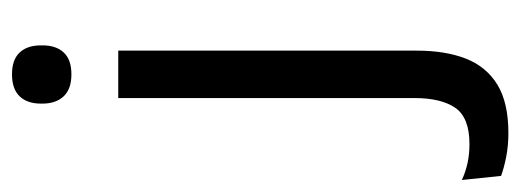

<svg xmlns="http://www.w3.org/2000/svg" viewBox="-360 -410 888 328"><g transform="rotate(-90 84.0 -246.0)"><path d="M80.5 -66.5V-488H161.5V-66.5ZM121 -568Q96 -568 83.5 -581.2Q71 -594.5 71 -617.5V-620Q71 -643.5 83.5 -656.5Q96 -669.5 121 -669.5Q146 -669.5 158.2 -656.5Q170.5 -643.5 170.5 -620V-617.5Q170.5 -594 158.2 -581Q146 -568 121 -568ZM20.5 178.5Q-0.5 178.5 -19.8 174.8Q-39 171 -52.5 166L-59.5 99Q-45.5 105.5 -30.2 108.8Q-15 112 2 112Q47 112 63.8 87.8Q80.5 63.5 80.5 18V-136.5H161.5V22Q161.5 71 147.8 106Q134 141 103.2 159.8Q72.5 178.5 20.5 178.5Z"/></g></svg>

Font: Anek Telugu Medium
Style: Regular
Weight: 400
Version: Version 1.003